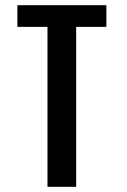

<svg xmlns="http://www.w3.org/2000/svg" viewBox="-20 -720 490 740"><path d="M390 -700V-616.5H273.5V0H163V-616.5H47V-700Z"/></svg>

Font: League Mono Condensed Medium
Style: Regular
Weight: 500
Width: 1
Designer: Tyler Finck
Foundry: The League of Moveable Type / Tyler Finck
Version: Version 2.210